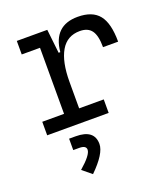

<svg xmlns="http://www.w3.org/2000/svg" viewBox="-145 -629 876 1003"><g transform="rotate(-20 293.0 -127.0)"><path d="M248 -222.7V-75.2H384.8V0H43V-75.2H164.1V-442.4H62.5V-517.6H231.9L246.6 -384.8H255.9Q269.5 -527.3 403.8 -527.3Q484.9 -527.3 521.7 -481.4Q558.6 -435.5 558.6 -333H474.6Q474.6 -397 454.1 -425.3Q433.6 -453.6 388.7 -453.6Q317.9 -453.6 283 -393.6Q248 -333.5 248 -222.7ZM198.7 272.5 147.5 230.5Q215.8 171.4 215.8 142.6Q215.8 119.1 177.7 119.1H144.5V55.7H181.2Q284.2 55.7 284.2 135.7Q284.2 188.5 198.7 272.5Z"/></g></svg>

Font: Cascadia Code NF SemiLight
Style: Regular
Weight: 350
Monospace: yes
Designer: Aaron Bell
Foundry: Saja Typeworks
Version: Version 2404.023; ttfautohint (v1.8.4)